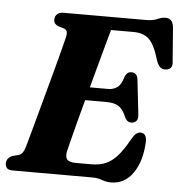

<svg xmlns="http://www.w3.org/2000/svg" viewBox="-53 -767 787 832"><g transform="rotate(5 340.0 -351.0)"><path d="M376.5 0H31Q12.5 0 5.8 -8.2Q-1 -16.5 -1 -28.5Q-1 -40.5 6 -49Q13 -57.5 23.5 -62L50.5 -69Q62 -72.5 68 -80.8Q74 -89 79.5 -106.5Q83.5 -121 93.5 -157Q103.5 -193 116.8 -241.8Q130 -290.5 144.5 -343.8Q159 -397 172.5 -447Q186 -497 196 -535.8Q206 -574.5 210.5 -593Q215 -611.5 212 -620.2Q209 -629 199 -632.5L173.5 -640Q165 -643.5 159.5 -649.8Q154 -656 154 -666.5Q154 -681.5 163.5 -690.8Q173 -700 191.5 -700H549.5Q580 -700 598.8 -708.5Q617.5 -717 634 -717Q664 -717 669 -682L680.5 -533Q686 -498 657 -494Q642.5 -491.5 631.5 -499.5Q620.5 -507.5 612.5 -531Q593.5 -596.5 568.8 -620Q544 -643.5 501.5 -643.5H403Q397.5 -625 386.8 -585.8Q376 -546.5 362 -494.8Q348 -443 333 -388H412.5Q435.5 -388 452.8 -400.5Q470 -413 479.5 -449Q489 -469 506.5 -469Q532 -469 535.5 -440.5L552.5 -290.5Q555 -270.5 547.2 -261.2Q539.5 -252 525.5 -251.5Q515 -251.5 508 -257.2Q501 -263 496.5 -273Q483 -306 464 -318.5Q445 -331 410.5 -331H317.5Q303.5 -278.5 291.2 -231.5Q279 -184.5 270.2 -150.2Q261.5 -116 258.5 -102.5Q253.5 -79.5 262.8 -68Q272 -56.5 301 -56.5H369.5Q404 -56.5 430.8 -67.8Q457.5 -79 481.2 -105.8Q505 -132.5 531 -179.5Q548.5 -212 568.5 -212Q596 -212 595.5 -174Q591.5 -88.5 555.2 -37Q519 14.5 460 14.5Q439 14.5 420.2 7.2Q401.5 0 376.5 0Z"/></g></svg>

Font: Fraunces 72pt Soft
Style: Bold Italic
Weight: 700
Italic angle: -16°
Version: Version 1.000;[b76b70a41]